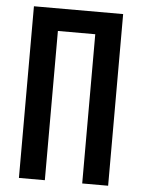

<svg xmlns="http://www.w3.org/2000/svg" viewBox="-53 -777 605 819"><g transform="rotate(5 250.0 -367.5)"><path d="M59 0V-735H441V0H330V-639H170V0Z"/></g></svg>

Font: Iosevka SS18
Style: Bold
Weight: 700
Monospace: yes
Designer: Belleve Invis
Foundry: Belleve Invis
Version: Version 25.1.1; ttfautohint (v1.8.4)